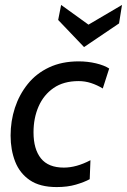

<svg xmlns="http://www.w3.org/2000/svg" viewBox="-20 -749 515 779"><path d="M210 10Q142 10 101 -18Q60 -46 41.5 -93.5Q23 -141 23 -199Q23 -258 40.5 -311.5Q58 -365 92.5 -408Q127 -451 179 -475.5Q231 -500 299 -500Q336 -500 369.5 -492Q403 -484 423 -471L397 -390Q374 -404 349.5 -412Q325 -420 299 -420Q238 -420 197.5 -392Q157 -364 136.5 -317Q116 -270 116 -212Q116 -144 146 -106.5Q176 -69 239 -69Q290 -69 347 -99L344 -22Q322 -10 288 0Q254 10 210 10ZM321 -558 216 -668 228 -729 339 -649 475 -729 463 -654Z"/></svg>

Font: Cabin VF Beta
Style: Italic
Weight: 400
Italic angle: -7°
Designer: Pablo Impallari
Foundry: Pablo Impallari. http://www.impallari.com Igino Marini. http://www.ikern.com
Version: Version 2.300